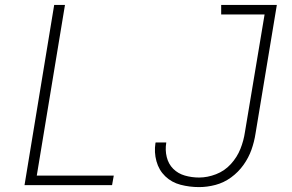

<svg xmlns="http://www.w3.org/2000/svg" viewBox="-20 -755 1192 783"><path d="M792 8Q825 8 859 -1Q893 -10 922.5 -31.5Q952 -53 973 -82.5Q994 -112 1005.5 -144.5Q1017 -177 1022 -210L1109 -735H882V-696H1059L979 -217Q974 -182 960.5 -148Q947 -114 921.5 -86Q896 -58 861 -44.5Q826 -31 792 -31Q762 -31 734 -39Q706 -47 686.5 -66.5Q667 -86 660 -114.5Q653 -143 658 -173V-174H615L614 -172Q608 -134 618 -97.5Q628 -61 654 -36Q680 -11 716.5 -1.5Q753 8 792 8ZM80 0H437L444 -39H130L245 -735H201Z"/></svg>

Font: Iosevka Sparkle XLtObl
Style: Regular
Weight: 200
Italic angle: -9°
Designer: Belleve Invis
Foundry: Belleve Invis
Version: Version 4.5.0; ttfautohint (v1.8.3)